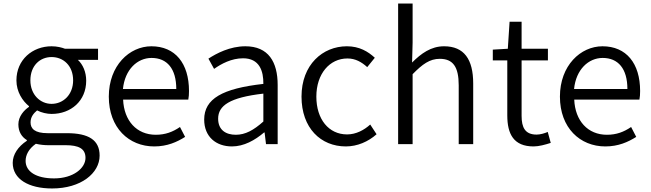

<svg xmlns="http://www.w3.org/2000/svg" viewBox="-20 -816 3686 1087"><path d="M275 251C439 251 544 164 544 65C544 -23 482 -62 359 -62H250C176 -62 153 -88 153 -123C153 -154 170 -174 190 -191C215 -178 246 -171 272 -171C382 -171 468 -245 468 -359C468 -409 449 -451 421 -477H535V-540H348C330 -547 303 -554 272 -554C164 -554 73 -478 73 -361C73 -296 108 -244 144 -215V-211C116 -192 84 -157 84 -112C84 -69 104 -40 132 -23V-19C82 14 52 59 52 106C52 198 142 251 275 251ZM272 -228C208 -228 152 -280 152 -361C152 -444 206 -493 272 -493C339 -493 394 -444 394 -361C394 -280 338 -228 272 -228ZM286 194C184 194 125 155 125 95C125 62 142 27 183 -2C208 4 234 6 252 6H351C425 6 464 25 464 78C464 136 395 194 286 194Z M853 13C927 13 982 -12 1028 -41L999 -97C958 -69 916 -53 862 -53C754 -53 682 -132 677 -252H1046C1049 -266 1050 -283 1050 -301C1050 -457 972 -554 837 -554C713 -554 596 -445 596 -269C596 -92 710 13 853 13ZM676 -312C687 -423 758 -488 838 -488C926 -488 978 -427 978 -312Z M1293 13C1361 13 1423 -22 1475 -66H1478L1486 0H1552V-335C1552 -465 1500 -554 1369 -554C1282 -554 1206 -514 1160 -484L1192 -426C1233 -455 1291 -486 1356 -486C1449 -486 1472 -414 1471 -341C1239 -315 1136 -257 1136 -139C1136 -41 1204 13 1293 13ZM1315 -53C1260 -53 1215 -79 1215 -144C1215 -218 1280 -264 1471 -286V-128C1416 -79 1369 -53 1315 -53Z M1938 13C2003 13 2065 -14 2112 -56L2076 -111C2042 -80 1996 -55 1945 -55C1841 -55 1771 -141 1771 -269C1771 -398 1846 -485 1947 -485C1992 -485 2027 -465 2059 -436L2102 -489C2064 -524 2015 -554 1944 -554C1807 -554 1687 -450 1687 -269C1687 -91 1796 13 1938 13Z M2234 0H2316V-396C2372 -453 2413 -483 2470 -483C2545 -483 2577 -437 2577 -333V0H2659V-343C2659 -481 2607 -554 2494 -554C2420 -554 2364 -513 2313 -462L2316 -575V-796H2234Z M3001 13C3031 13 3067 3 3098 -7L3081 -69C3063 -61 3038 -54 3018 -54C2953 -54 2933 -94 2933 -160V-474H3082V-540H2933V-693H2865L2855 -540L2770 -535V-474H2852V-163C2852 -57 2888 13 3001 13Z M3407 13C3481 13 3536 -12 3582 -41L3553 -97C3512 -69 3470 -53 3416 -53C3308 -53 3236 -132 3231 -252H3600C3603 -266 3604 -283 3604 -301C3604 -457 3526 -554 3391 -554C3267 -554 3150 -445 3150 -269C3150 -92 3264 13 3407 13ZM3230 -312C3241 -423 3312 -488 3392 -488C3480 -488 3532 -427 3532 -312Z"/></svg>

Font: ChiuKong Gothic MN Normal
Style: Regular
Weight: 350
Designer: Ryoko NISHIZUKA 西塚涼子 (kana, bopomofo & ideographs); Paul D. Hunt (Latin, Greek & Cyrillic); Sandoll Communications 산돌커뮤니
Foundry: Adobe
Version: Version 1.300